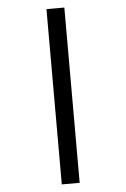

<svg xmlns="http://www.w3.org/2000/svg" viewBox="-64 -890 714 1087"><g transform="rotate(-5 293.0 -347.0)"><path d="M242.2 151.4V-844.7H343.8V151.4Z"/></g></svg>

Font: Cascadia Mono NF
Style: Italic
Weight: 400
Italic angle: -10°
Monospace: yes
Designer: Aaron Bell
Foundry: Saja Typeworks
Version: Version 2404.023